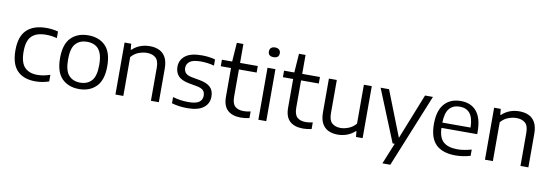

<svg xmlns="http://www.w3.org/2000/svg" viewBox="-66 -1257 5659 1973"><g transform="rotate(10 2763.0 -271.0)"><path d="M307.5 9.5Q184.5 9.5 118 -58.5Q51.5 -126.5 51.5 -271Q51.5 -415.5 122.5 -483.2Q193.5 -551 327 -551Q358.5 -551 389.8 -547Q421 -543 449 -535.5V-466.5Q420 -474 392 -477.8Q364 -481.5 334.5 -481.5Q235 -481.5 185.8 -433.2Q136.5 -385 136.5 -272.5Q136.5 -158 182.8 -108.8Q229 -59.5 317.5 -59.5Q346 -59.5 377.8 -65Q409.5 -70.5 449 -83.5V-14.5Q381.5 9.5 307.5 9.5Z M763.5 9.5Q652 9.5 584.5 -58Q517 -125.5 517 -271Q517 -415.5 584 -483.2Q651 -551 763.5 -551Q876.5 -551 943 -484Q1009.5 -417 1009.5 -271Q1009.5 -127 941.8 -58.8Q874 9.5 763.5 9.5ZM763.5 -57.5Q838.5 -57.5 882.2 -105.2Q926 -153 926 -270Q926 -349 906.2 -395.8Q886.5 -442.5 849.8 -463Q813 -483.5 763.5 -483.5Q688.5 -483.5 644.5 -436.2Q600.5 -389 600.5 -272Q600.5 -153.5 644.5 -105.5Q688.5 -57.5 763.5 -57.5Z M1142.5 0V-542.5H1211.5L1217.5 -481H1223Q1298 -551 1406.5 -551Q1462.5 -551 1505 -531Q1547.5 -511 1571.5 -466.5Q1595.5 -422 1595.5 -348.5V0H1513V-345.5Q1513 -419 1479.5 -448.5Q1446 -478 1388 -478Q1348 -478 1303.2 -461.5Q1258.5 -445 1225 -405.5V0Z M1894 9.5Q1803 9.5 1730.5 -13V-77.5Q1773.5 -65 1813.2 -59.5Q1853 -54 1894.5 -54Q1972 -54 2005 -78Q2038 -102 2038 -145Q2038 -181 2018.5 -200.8Q1999 -220.5 1949.5 -230L1866.5 -245Q1787.5 -260 1754 -297Q1720.5 -334 1720.5 -393Q1720.5 -462 1775.5 -506.5Q1830.5 -551 1948.5 -551Q2023 -551 2088 -533V-468.5Q2020.5 -487 1950 -487Q1865.5 -487 1833 -460.8Q1800.5 -434.5 1800.5 -395.5Q1800.5 -364.5 1818.5 -342.8Q1836.5 -321 1886 -311.5L1969 -296.5Q2047 -282 2082.5 -247.2Q2118 -212.5 2118 -150Q2118 -76.5 2061.8 -33.5Q2005.5 9.5 1894 9.5Z M2451.5 9.5Q2362.5 9.5 2313.8 -35Q2265 -79.5 2265 -175.5V-474.5H2158V-542.5H2265L2279 -740H2347.5V-542.5H2532.5V-474.5H2347.5V-190Q2347.5 -119 2378.5 -90Q2409.5 -61 2469.5 -61Q2500 -61 2541 -70V-1Q2496.5 9.5 2451.5 9.5Z M2634 0V-542.5H2716.5V0ZM2675.5 -660.5Q2618.5 -660.5 2618.5 -710.5Q2618.5 -734 2633.2 -747.8Q2648 -761.5 2675.5 -761.5Q2703 -761.5 2717.8 -747.8Q2732.5 -734 2732.5 -710.5Q2732.5 -660.5 2675.5 -660.5Z M3100 9.5Q3011 9.5 2962.2 -35Q2913.5 -79.5 2913.5 -175.5V-474.5H2806.5V-542.5H2913.5L2927.5 -740H2996V-542.5H3181V-474.5H2996V-190Q2996 -119 3027 -90Q3058 -61 3118 -61Q3148.5 -61 3189.5 -70V-1Q3145 9.5 3100 9.5Z M3462.5 9Q3407 9 3364.8 -10.8Q3322.5 -30.5 3298.5 -74.8Q3274.5 -119 3274.5 -191.5V-542.5H3357V-195.5Q3357 -121.5 3390.8 -92.5Q3424.5 -63.5 3479 -63.5Q3519.5 -63.5 3563.5 -81Q3607.5 -98.5 3639.5 -136.5V-542.5H3722V0H3653L3647 -59.5H3642Q3605.5 -25.5 3559.2 -8.2Q3513 9 3462.5 9Z M4035 0 3814 -542.5H3902L4088.5 -67.5L4277.5 -542.5H4360L4049.5 220H3967L4057 0Z M4691 9.5Q4557 9.5 4487.5 -57.2Q4418 -124 4418 -271Q4418 -411 4480.2 -481Q4542.5 -551 4651 -551Q4758 -551 4816.2 -480.8Q4874.5 -410.5 4874.5 -269V-244.5H4501.5Q4504.5 -143 4553.8 -99.5Q4603 -56 4701 -56Q4734.5 -56 4770.8 -62Q4807 -68 4846.5 -79V-13.5Q4804.5 -1.5 4766.5 4Q4728.5 9.5 4691 9.5ZM4650 -492Q4581.5 -492 4542.5 -447.5Q4503.5 -403 4501 -299.5H4795.5Q4793 -402.5 4755.8 -447.2Q4718.5 -492 4650 -492Z M4998.5 0V-542.5H5067.5L5073.5 -481H5079Q5154 -551 5262.5 -551Q5318.5 -551 5361 -531Q5403.5 -511 5427.5 -466.5Q5451.5 -422 5451.5 -348.5V0H5369V-345.5Q5369 -419 5335.5 -448.5Q5302 -478 5244 -478Q5204 -478 5159.2 -461.5Q5114.5 -445 5081 -405.5V0Z"/></g></svg>

Font: Encode Sans SemiExpanded SemiExpanded
Style: Regular
Weight: 400
Width: 6
Designer: Multiple Designers
Foundry: Impallari Type
Version: Version 3.000; ttfautohint (v1.8.3) -l 8 -r 50 -G 200 -x 14 